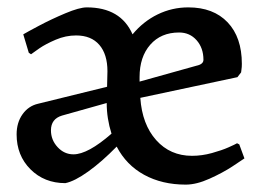

<svg xmlns="http://www.w3.org/2000/svg" viewBox="-20 -488 700 520"><path d="M296 -91Q256 -50 219 -23.5Q182 3 157 8Q100 8 62.5 -29.5Q25 -67 25 -124Q25 -156 41 -178.5Q57 -201 83 -207L270 -253L271 -295Q271 -341 249 -366.5Q227 -392 186 -392Q158 -392 131 -380.5Q104 -369 86.5 -357Q69 -345 64 -341L58 -345L43 -395Q53 -401 86 -418.5Q119 -436 157 -452Q195 -468 215 -468Q307 -468 339 -395Q368 -430 407 -449Q446 -468 490 -468Q558 -468 596.5 -427.5Q635 -387 635 -315Q635 -306 634 -300Q633 -294 633 -292L623 -279L360 -223Q365 -151 403 -108.5Q441 -66 500 -66Q527 -66 554 -73.5Q581 -81 599 -89Q617 -97 622 -100L628 -97L642 -59Q635 -54 609 -37Q583 -20 547.5 -4Q512 12 483 12Q419 12 370.5 -14.5Q322 -41 296 -91ZM512 -310Q531 -314 531 -326Q531 -358 512.5 -379Q494 -400 465 -400Q416 -400 387 -367Q358 -334 358 -279V-267ZM282 -126Q269 -167 269 -209L148 -175Q118 -166 118 -135Q118 -109 136 -89.5Q154 -70 179 -70Q218 -70 282 -126Z"/></svg>

Font: Alegreya Medium
Style: Regular
Weight: 500
Designer: Juan Pablo del Peral
Foundry: Huerta Tipografica
Version: Version 2.007; ttfautohint (v1.6)